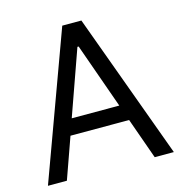

<svg xmlns="http://www.w3.org/2000/svg" viewBox="-105 -803 856 899"><g transform="rotate(-15 323.0 -353.5)"><path d="M17.6 0 276.4 -707H369.1L627.9 0H535.2L464.4 -199.2H180.2L109.4 0ZM437.5 -276.4 325.2 -592.8H319.3L207 -276.4Z"/></g></svg>

Font: Pretendard Std
Style: Regular
Weight: 400
Designer: Base glyphs from Inter by Rasmus Andersson; Hangeul glyphs from Noto Sans CJK(Source Han Sans) by Jang Soo-young and Kan
Foundry: Kil Hyung-jin
Version: Version 1.309